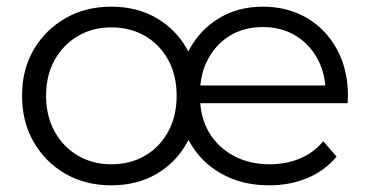

<svg xmlns="http://www.w3.org/2000/svg" viewBox="-20 -550 1108 575"><path d="M313 5Q236 5 176 -29.5Q116 -64 81 -124.5Q46 -185 46 -263Q46 -342 81 -401.5Q116 -461 176 -495.5Q236 -530 313 -530Q391 -530 449.5 -495.5Q508 -461 541 -401.5Q574 -342 574 -263Q574 -185 541 -124.5Q508 -64 449.5 -29.5Q391 5 313 5ZM313 -58Q370 -58 414 -83.5Q458 -109 483.5 -155.5Q509 -202 509 -263Q509 -325 483.5 -371Q458 -417 414 -442.5Q370 -468 313 -468Q258 -468 214 -442.5Q170 -417 144 -371Q118 -325 118 -263Q118 -202 144 -155.5Q170 -109 214 -83.5Q258 -58 313 -58ZM786 5Q705 5 643.5 -29.5Q582 -64 548 -124.5Q514 -185 514 -263Q514 -341 546.5 -401Q579 -461 636 -495.5Q693 -530 767 -530Q841 -530 898.5 -496.5Q956 -463 989 -402.5Q1022 -342 1022 -263Q1022 -258 1021.5 -252.5Q1021 -247 1021 -241H564V-294H983L955 -273Q955 -330 930.5 -374.5Q906 -419 864 -444Q822 -469 767 -469Q712 -469 670 -444Q628 -419 603.5 -374Q579 -329 579 -271V-260Q579 -200 605.5 -154.5Q632 -109 679.5 -83.5Q727 -58 788 -58Q836 -58 877.5 -75Q919 -92 948 -127L988 -81Q953 -39 901 -17Q849 5 786 5Z"/></svg>

Font: MOST Montserrat
Style: Regular
Weight: 400
Designer: Julieta Ulanovsky
Foundry: Julieta Ulanovsky
Version: Version 8.000;March 11, 2024;FontCreator 15.0.0.2926 64-bit